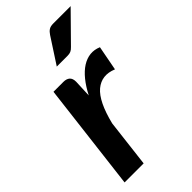

<svg xmlns="http://www.w3.org/2000/svg" viewBox="-227 -796 862 862"><g transform="rotate(-45 204.0 -365.5)"><path d="M20 0ZM20 0H141L168 -226.5C186.3 -301.2 210.8 -351.2 241.2 -376.8C271.8 -402.2 307.5 -406.5 348.5 -389.5L371 -507.5C353.7 -514.8 336.6 -517.6 319.8 -515.8C302.9 -513.9 286.5 -507.9 270.5 -497.8C254.5 -487.6 239.1 -473.4 224.2 -455.2C209.4 -437.1 195.5 -415.3 182.5 -390L186 -473.5C186 -487.5 182.4 -497.7 175.2 -504C168.1 -510.3 158 -513.5 145 -513.5H82ZM408.5 -731H298.5C286.2 -731 276.7 -728.8 270 -724.2C263.3 -719.8 257.2 -713.2 251.5 -704.5L172.5 -583H240.5C249.2 -583 256.3 -584.2 262 -586.8C267.7 -589.2 273.7 -593.8 280 -600.5Z"/></g></svg>

Font: Lato
Style: Bold Italic
Weight: 700
Italic angle: -7°
Designer: Lukasz Dziedzic
Foundry: tyPoland Lukasz Dziedzic
Version: Version 2.007; 2014-02-27